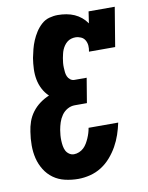

<svg xmlns="http://www.w3.org/2000/svg" viewBox="-85 -804 674 874"><g transform="rotate(-10 252.5 -367.5)"><path d="M206 8Q175 8 145 1Q115 -6 91.5 -23Q68 -40 52.5 -65Q37 -90 30 -118.5Q23 -147 23 -178.5Q23 -210 28 -241Q31 -264 39 -287Q47 -310 62 -330Q77 -350 97.5 -365Q118 -380 140 -389Q123 -405 112 -426Q101 -447 96.5 -470.5Q92 -494 93 -519.5Q94 -545 98 -570Q102 -590 107 -609.5Q112 -629 120 -648Q128 -667 139.5 -685Q151 -703 167 -717.5Q183 -732 203 -737.5Q223 -743 243 -743Q263 -743 282.5 -739.5Q302 -736 319 -728.5Q336 -721 350.5 -709Q365 -697 376 -681L384 -735H505L475 -554H354Q357 -568 356 -581.5Q355 -595 348.5 -606.5Q342 -618 329.5 -623.5Q317 -629 304 -629Q294 -629 284 -626Q274 -623 266 -616.5Q258 -610 252 -601.5Q246 -593 242 -583.5Q238 -574 236 -564.5Q234 -555 232 -546Q230 -535 229 -524Q228 -513 228.5 -502Q229 -491 230 -481Q231 -471 235 -461.5Q239 -452 247.5 -445.5Q256 -439 266 -439H323L304 -325H248Q230 -325 214 -316Q198 -307 187.5 -292Q177 -277 171.5 -260Q166 -243 163 -226Q161 -214 160 -201.5Q159 -189 159.5 -176.5Q160 -164 162 -152Q164 -140 169 -130Q174 -120 184 -113Q194 -106 206 -106Q218 -106 230 -111Q242 -116 251 -124.5Q260 -133 266.5 -144Q273 -155 278 -166.5Q283 -178 286.5 -189.5Q290 -201 292 -213H429Q423 -185 414 -158.5Q405 -132 391 -107Q377 -82 357.5 -59.5Q338 -37 313.5 -21.5Q289 -6 261 1Q233 8 206 8Z"/></g></svg>

Font: Iosevka Slab Heavy Oblique
Style: Regular
Weight: 900
Italic angle: -9°
Monospace: yes
Designer: Belleve Invis
Foundry: Belleve Invis
Version: Version 11.1.1; ttfautohint (v1.8.3)